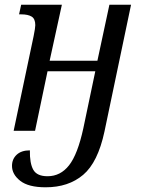

<svg xmlns="http://www.w3.org/2000/svg" viewBox="-20 -556 601 816"><path d="M31 149Q31 120 51 101.5Q71 83 107 83Q106 138 121.5 165.5Q137 193 182 193Q237 193 273.5 146.5Q310 100 334 -10L385 -253H182L129 0H38L123 -403Q130 -438 130 -449Q130 -476 114.5 -485.5Q99 -495 70 -495H61L70 -536H243L191 -298H394L445 -536H537L424 3Q396 134 333.5 187Q271 240 174 240Q101 240 66 212.5Q31 185 31 149Z"/></svg>

Font: Noto Serif Narrow
Style: Italic
Weight: 400
Width: 4
Italic angle: -12°
Designer: Monotype Design Team
Foundry: Monotype Imaging Inc.
Version: Version 1.001